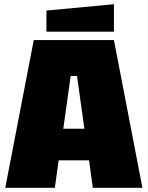

<svg xmlns="http://www.w3.org/2000/svg" viewBox="-20 -890 700 910"><path d="M5 0 140 -700H520L655 0H420L402 -130H258L240 0ZM280 -280H380L345 -530H315ZM200 -740V-840L520 -870V-740Z"/></svg>

Font: Tektur Black
Style: Regular
Weight: 900
Designer: Adam Jagosz
Foundry: Adam Jagosz
Version: Version 1.005;gftools[0.9.30]